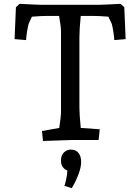

<svg xmlns="http://www.w3.org/2000/svg" viewBox="-20 -730 731 1001"><path d="M199 -47 289 -63Q298 -126 298 -140V-566Q298 -591 288 -647H226Q196 -647 146 -643L129 -605Q125 -589 121 -564.5Q117 -540 116 -521L56 -526L63 -692L82 -710Q177 -705 196 -705H495Q517 -705 609 -710L628 -692L635 -526L576 -521Q575 -540 571 -564.5Q567 -589 563 -605L545 -643Q497 -647 465 -647H401Q394 -577 394 -536V-170Q394 -135 401 -63L500 -56L494 0H351Q329 0 204 5ZM331 159Q317 154 307.5 141Q298 128 298 107Q298 80 313 65Q328 50 349 50Q375 50 389 67Q403 84 403 115Q403 143 388 182Q373 221 354 251L316 239Q321 224 326 200.5Q331 177 331 159Z"/></svg>

Font: Andada Pro Medium
Style: Regular
Weight: 500
Designer: Carolina Giovagnoli
Foundry: Huerta Tipografica
Version: Version 3.005; ttfautohint (v1.8.4)